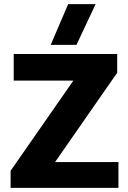

<svg xmlns="http://www.w3.org/2000/svg" viewBox="-20 -904 618 924"><path d="M308 -884H440L348 -688H224ZM31 -82 333 -516H46V-644H544V-554L245 -124H550V0H31Z"/></svg>

Font: Kanit SemiBold
Style: Regular
Weight: 600
Designer: Katatrad Team
Foundry: CadsonDemak
Version: Version 1.030